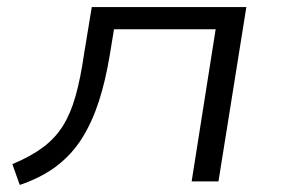

<svg xmlns="http://www.w3.org/2000/svg" viewBox="-20 -514 799 544"><path d="M36 10 15 -49Q66 -70 101 -96Q136 -122 158 -157Q180 -192 194 -241.5Q208 -291 218 -360L240 -494H678L599 0H523L591 -431H303L291 -358Q279 -285 260 -226.5Q241 -168 212.5 -122.5Q184 -77 141 -44Q98 -11 36 10Z"/></svg>

Font: Nunito Sans 7pt Expanded Light
Style: Italic
Weight: 300
Width: 7
Italic angle: -9°
Designer: Vernon Adams
Foundry: Vernon Adams
Version: Version 3.101;gftools[0.9.27]